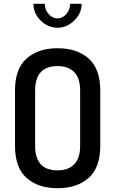

<svg xmlns="http://www.w3.org/2000/svg" viewBox="-20 -985 606 1011"><path d="M59 -217V-508Q59 -623 120 -677Q181 -731 283 -731Q385 -731 446.5 -677Q508 -623 508 -508V-217Q508 -102 446.5 -48Q385 6 283 6Q181 6 120 -48Q59 -102 59 -217ZM156 -965H216Q216 -933 236.5 -910.5Q257 -888 283 -888Q309 -888 329 -910.5Q349 -933 349 -965H410Q410 -915 371 -877Q332 -839 283 -839Q233 -839 194.5 -876.5Q156 -914 156 -965ZM165 -217Q165 -88 283 -88Q340 -88 371 -120Q402 -152 402 -217V-508Q402 -573 371 -605Q340 -637 283 -637Q165 -637 165 -508Z"/></svg>

Font: TerminalDosisSemiBold
Style: Bold
Weight: 600
Designer: EdgarTolentino, PabloImpallari, IginoMarini
Foundry: EdgarTolentino, PabloImpallari, IginoMarini
Version: Version 1.006